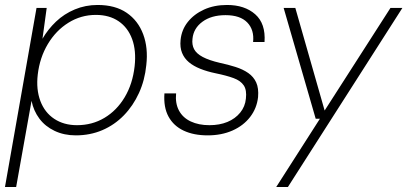

<svg xmlns="http://www.w3.org/2000/svg" viewBox="-32 -533 1640 773"><path d="M-12 220 115 -501H156L139 -377Q161 -415 193.5 -446Q226 -477 269 -495Q312 -513 361 -513Q432 -513 478 -481.5Q524 -450 544.5 -395Q565 -340 557 -271Q551 -210 527.5 -158.5Q504 -107 466.5 -68.5Q429 -30 380 -9Q331 12 273 12Q226 12 188 -6Q150 -24 126.5 -55.5Q103 -87 95 -127L33 220ZM278 -29Q339 -29 388.5 -58.5Q438 -88 470 -141.5Q502 -195 510 -266Q517 -329 500 -375.5Q483 -422 445.5 -447.5Q408 -473 354 -473Q294 -473 243.5 -441.5Q193 -410 160.5 -355.5Q128 -301 120 -233Q113 -173 130.5 -126.5Q148 -80 186.5 -54.5Q225 -29 278 -29Z M804 12Q748 12 707.5 -7Q667 -26 646.5 -63.5Q626 -101 630 -157H677Q673 -117 688.5 -88Q704 -59 736 -44Q768 -29 811 -29Q852 -29 883.5 -42Q915 -55 935 -79.5Q955 -104 958 -136Q962 -170 949.5 -189Q937 -208 908.5 -218.5Q880 -229 836 -238Q802 -245 774.5 -256Q747 -267 728.5 -282.5Q710 -298 701 -320Q692 -342 695 -372Q699 -413 724 -444.5Q749 -476 789.5 -494.5Q830 -513 882 -513Q953 -513 995.5 -475.5Q1038 -438 1033 -364H987Q992 -413 963.5 -442.5Q935 -472 876 -472Q819 -472 783 -445.5Q747 -419 743 -377Q740 -353 749.5 -335Q759 -317 784.5 -303.5Q810 -290 853 -280Q886 -273 916 -263.5Q946 -254 967.5 -239Q989 -224 999.5 -201Q1010 -178 1007 -142Q1002 -97 975 -62Q948 -27 904 -7.5Q860 12 804 12Z M1080 220 1256 -55H1239L1110 -501H1157L1275 -88L1540 -501H1588L1127 220Z"/></svg>

Font: DM Sans 17pt ExtraLight
Style: Italic
Weight: 250
Italic angle: -10°
Version: Version 4.004;gftools[0.9.30]